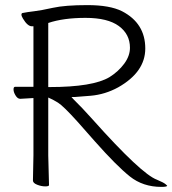

<svg xmlns="http://www.w3.org/2000/svg" viewBox="-20 -724 675 752"><path d="M111 -340Q91 -339 60 -337H59Q49 -337 41 -350Q33 -363 33 -373.5Q33 -384 39 -384H111V-621H105Q88 -621 70 -651Q64 -661 64 -666.5Q64 -672 68 -673Q88 -677 114 -680Q140 -683 187.5 -693.5Q235 -704 322.5 -704Q410 -704 458 -680Q549 -633 549 -534Q549 -442 443 -382Q392 -354 335.5 -349Q279 -344 272 -344H260L268 -335Q299 -305 342 -257Q534 -42 595 -20Q621 -9 628 -3Q635 3 635 4Q632 8 612 8Q540 8 488.5 -33Q437 -74 351 -171L283 -248Q228 -309 207 -322Q186 -335 169 -342V-115L172 1Q172 6 157 6Q142 6 125.5 -0.5Q109 -7 109 -17L111 -116ZM489 -537Q489 -590 445.5 -622Q402 -654 315 -654Q228 -654 169 -634V-383H174Q344 -383 409 -422Q444 -444 466.5 -474.5Q489 -505 489 -537Z"/></svg>

Font: LXGW WenKai Lite Light
Style: Regular
Weight: 300
Designer: LXGW / Fontworks Inc.
Foundry: LXGW / Fontworks Inc.
Version: Version 1.511; March 25, 2025